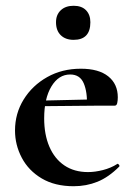

<svg xmlns="http://www.w3.org/2000/svg" viewBox="-20 -633 458 665"><path d="M235 12Q170 12 124.5 -15Q79 -42 55.5 -86.5Q32 -131 32 -181Q32 -240 62 -288.5Q92 -337 143.5 -366Q195 -395 260 -395Q322 -395 355 -368.5Q388 -342 388 -296Q388 -285 386 -276Q384 -267 377 -267H281Q283 -314 270 -344.5Q257 -375 223 -375Q183 -375 158 -333.5Q133 -292 133 -223Q133 -167 151 -125Q169 -83 203 -60Q237 -37 285 -37Q309 -37 336.5 -44Q364 -51 386 -65Q388 -67 391.5 -63Q395 -59 393 -56Q356 -19 317.5 -3.5Q279 12 235 12ZM98 -265 97 -284 316 -289V-267ZM235 -495Q207 -495 190.5 -511Q174 -527 174 -556Q174 -582 190.5 -597.5Q207 -613 235 -613Q263 -613 278 -597.5Q293 -582 293 -556Q293 -495 235 -495Z"/></svg>

Font: Cormorant
Style: Bold
Weight: 700
Designer: Christian Thalmann (Catharsis Fonts)
Foundry: Catharsis Fonts
Version: Version 4.000